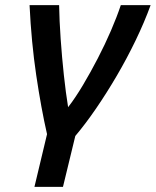

<svg xmlns="http://www.w3.org/2000/svg" viewBox="-20 -542 606 747"><path d="M114 185 163 -20Q140 -121 121 -249Q102 -377 95 -522H210Q211 -462 216 -390.5Q221 -319 228.5 -249.5Q236 -180 245 -125Q273 -161 302.5 -210.5Q332 -260 360.5 -315Q389 -370 412 -423.5Q435 -477 450 -522H566Q542 -456 508 -385.5Q474 -315 434.5 -247.5Q395 -180 353.5 -119.5Q312 -59 273 -13L225 185Z"/></svg>

Font: Ubuntu Sans Mono Medium
Style: Italic
Weight: 500
Italic angle: -13.5°
Monospace: yes
Designer: Dalton Maag Ltd
Foundry: Dalton Maag Ltd
Version: Version 1.006